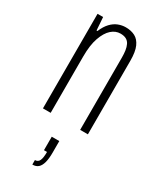

<svg xmlns="http://www.w3.org/2000/svg" viewBox="-203 -602 765 925"><g transform="rotate(30 179.5 -139.0)"><path d="M57 0V-526H88L93 -454H98Q111 -485 128.5 -503.5Q146 -522 166.5 -530Q187 -538 208 -538Q238 -538 260 -526.5Q282 -515 294.5 -487Q307 -459 307 -409V0H264V-402Q264 -423 261.5 -440.5Q259 -458 252.5 -471.5Q246 -485 233.5 -492Q221 -499 201 -499Q174 -499 151.5 -479Q129 -459 114.5 -418Q100 -377 100 -314V0ZM148 260V235Q165 235 172 220Q179 205 179 172H162V97H204V161Q204 195 198 217Q192 239 180 249.5Q168 260 148 260Z"/></g></svg>

Font: Archivo ExtraCondensed Thin
Style: Regular
Weight: 250
Width: 2
Designer: Hector Gatti
Foundry: Omnibus-Type
Version: Version 2.001